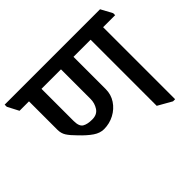

<svg xmlns="http://www.w3.org/2000/svg" viewBox="-190 -882 1150 1150"><g transform="rotate(-45 384.5 -307.5)"><path d="M808 -568H706V42H688L600 -8V-568H455V-295Q455 -249 430.5 -212Q406 -175 365.5 -153.5Q325 -132 278 -132Q245 -132 212.5 -154Q180 -176 141 -217Q107 -251 92.5 -274Q78 -297 78 -327V-568H-2L-39 -639V-657H769L808 -585ZM349 -568H184V-296Q184 -250 206 -236.5Q228 -223 269 -223Q311 -223 330 -252.5Q349 -282 349 -317Z"/></g></svg>

Font: Martel
Style: Bold
Weight: 700
Designer: Dan Reynolds
Foundry: Dan Reynolds
Version: Version 1.001; ttfautohint (v1.1) -l 5 -r 5 -G 72 -x 0 -D la